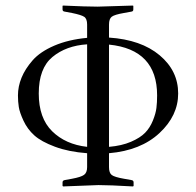

<svg xmlns="http://www.w3.org/2000/svg" viewBox="-20 -669 708 694"><path d="M294.9 -138.2V-508.8Q218.8 -503.9 169.4 -462.9Q120.1 -421.9 120.1 -331.1Q120.1 -242.2 168.5 -194.6Q216.8 -147 294.9 -138.2ZM374 -138.2Q419.9 -142.1 453.4 -156.5Q486.8 -170.9 504.4 -189Q522 -207 532.5 -232.9Q543 -258.8 545.4 -278.8Q547.9 -298.8 547.9 -324.2Q547.9 -490.2 374 -507.8ZM294.9 -115.2Q228 -120.1 178.5 -138.7Q128.9 -157.2 104 -179.7Q79.1 -202.1 64.9 -232.7Q50.8 -263.2 47.9 -282.5Q44.9 -301.8 44.9 -324.2Q44.9 -356.4 57.9 -388.2Q70.8 -419.9 97.9 -450.9Q125 -481.9 176 -503.9Q227.1 -525.9 294.9 -532.2V-580.1Q294.9 -601.1 284.4 -608.2Q273.9 -615.2 240.2 -622.1L213.9 -627Q206.1 -627.9 206.1 -634.8V-647.9L208 -648.9Q293 -645 333 -645L460 -648.9L461.9 -647.9V-634.8Q461.9 -627.9 455.1 -627L428.2 -622.1Q394 -616.2 384 -608.6Q374 -601.1 374 -580.1V-533.2Q490.2 -525.4 557.1 -469.2Q624 -413.1 624 -331.1Q624 -251 556.4 -188Q488.8 -125 374 -115.2V-64.9Q374 -43.9 384 -36.4Q394 -28.8 428.2 -22.9L455.1 -18.1Q462.9 -17.1 462.9 -9.8V2.9L460.9 4.9Q375 0 335.9 0L208 4.9L206.1 2.9V-9.8Q206.1 -16.6 213.9 -18.1L240.2 -22.9Q272.5 -28.8 283.7 -36.9Q294.9 -44.9 294.9 -64.9Z"/></svg>

Font: Linux Libertine Display
Style: Regular
Weight: 400
Designer: Philipp H. Poll
Foundry: Philipp H. Poll
Version: Version 5.0.9